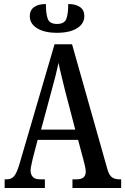

<svg xmlns="http://www.w3.org/2000/svg" viewBox="-20 -934 622 954"><path d="M3 0V-43H14Q36 -43 49.5 -58Q63 -73 77 -120L251 -714H338L514 -92Q522 -64 536 -53.5Q550 -43 574 -43H582V0H340V-43H361Q406 -43 406 -81Q406 -92 402.5 -108Q399 -124 395 -138L368 -239H167L143 -147Q141 -135 136.5 -117.5Q132 -100 132 -87Q132 -67 143 -55Q154 -43 179 -43H203V0ZM184 -290H354L304 -481Q294 -524 285 -559Q276 -594 271 -622Q265 -594 256.5 -560Q248 -526 238 -490ZM263 -771Q201 -771 164.5 -793.5Q128 -816 128 -854Q128 -883 149 -898.5Q170 -914 208 -914Q208 -865 217.5 -840Q227 -815 263 -815Q300 -815 309.5 -840Q319 -865 319 -914Q356 -914 377.5 -899Q399 -884 399 -854Q399 -816 362.5 -793.5Q326 -771 263 -771Z"/></svg>

Font: Noto Serif ExtraCondensed Medium
Style: Regular
Weight: 500
Width: 2
Designer: Monotype Design Team
Foundry: Monotype Imaging Inc.
Version: Version 2.015